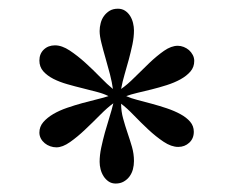

<svg xmlns="http://www.w3.org/2000/svg" viewBox="-20 -715 540 445"><path d="M430.2 -573.7Q430.2 -559.6 421.4 -549.3Q412.6 -539.1 398.4 -531.2Q384.3 -523.4 366.7 -517.8Q349.1 -512.2 331.5 -507.8Q314 -503.4 298.3 -499.8Q282.7 -496.1 272.5 -492.2Q283.2 -487.3 299.1 -483.2Q314.9 -479 332.3 -474.4Q349.6 -469.7 366.9 -463.9Q384.3 -458 398.2 -450.4Q412.1 -442.9 420.7 -432.9Q429.2 -422.9 429.2 -409.7Q429.2 -394 418.7 -384.3Q408.2 -374.5 393.1 -374.5Q377 -374.5 359.1 -386.5Q341.3 -398.4 323.7 -414.8Q306.2 -431.2 290 -448Q273.9 -464.8 260.7 -474.6Q260.7 -457 265.4 -440.2Q270 -423.3 275.6 -407Q281.2 -390.6 285.9 -374.5Q290.5 -358.4 290.5 -341.8Q290.5 -332 288.1 -322.8Q285.6 -313.5 280.3 -306.2Q274.9 -298.8 266.8 -294.2Q258.8 -289.6 248 -289.6Q238.8 -289.6 231.7 -294.4Q224.6 -299.3 220 -306.6Q215.3 -314 213.1 -322.8Q210.9 -331.5 210.9 -339.8Q210.9 -355.5 214.6 -372.8Q218.3 -390.1 223.1 -407.7Q228 -425.3 233.4 -442.4Q238.8 -459.5 242.7 -475.6Q229 -465.8 211.9 -448.5Q194.8 -431.2 177.2 -414.6Q159.7 -397.9 142.3 -385.7Q125 -373.5 110.8 -373.5Q103.5 -373.5 96.4 -376Q89.4 -378.4 83.7 -383.1Q78.1 -387.7 74.7 -394Q71.3 -400.4 71.3 -407.7Q71.3 -421.4 80.3 -431.9Q89.4 -442.4 103.5 -450.7Q117.7 -459 135.5 -465.1Q153.3 -471.2 171.1 -476.1Q189 -481 205.1 -484.9Q221.2 -488.8 231.4 -492.2Q221.2 -497.6 205.6 -501.7Q189.9 -505.9 172.1 -510.3Q154.3 -514.6 136.2 -519.8Q118.2 -524.9 103.8 -532.2Q89.4 -539.6 80.3 -549.8Q71.3 -560.1 71.3 -574.7Q71.3 -590.3 81.5 -600.1Q91.8 -609.9 107.4 -609.9Q123.5 -609.9 141.6 -597.9Q159.7 -585.9 177.7 -569.6Q195.8 -553.2 212.4 -536.1Q229 -519 241.7 -508.8Q239.7 -523.9 234.9 -542.7Q230 -561.5 224.6 -580.1Q219.2 -598.6 215.1 -615.2Q210.9 -631.8 210.9 -643.1Q210.9 -652.3 213.4 -661.6Q215.8 -670.9 221.2 -678.2Q226.6 -685.5 234.4 -690.2Q242.2 -694.8 253.4 -694.8Q262.7 -694.8 269.8 -690.2Q276.9 -685.5 281.5 -678.2Q286.1 -670.9 288.3 -661.9Q290.5 -652.8 290.5 -644.5Q290.5 -628.9 286.9 -611.8Q283.2 -594.7 278.6 -577.4Q273.9 -560.1 268.8 -542.7Q263.7 -525.4 260.7 -508.8Q275.4 -519 292.2 -535.9Q309.1 -552.7 326.2 -569.1Q343.3 -585.4 360.1 -597.2Q377 -608.9 392.1 -608.9Q398.9 -608.9 405.8 -606.2Q412.6 -603.5 418 -598.9Q423.3 -594.2 426.8 -587.6Q430.2 -581.1 430.2 -573.7Z"/></svg>

Font: Doulos SIL Eur
Style: Regular
Weight: 400
Designer: Walt Agee, Victor Gaultney, Peter Martin, Debbi Hosken, Becca Hirsbrunner
Foundry: SIL International
Version: Version 5.000